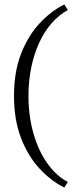

<svg xmlns="http://www.w3.org/2000/svg" viewBox="-20 -723 332 863"><path d="M269 -703 285 -678Q245 -656 212 -618.5Q179 -581 156 -530.5Q133 -480 120.5 -420Q108 -360 108 -292Q108 -202 130 -124.5Q152 -47 191.5 9.5Q231 66 285 95L269 120Q209 90 157.5 34.5Q106 -21 74.5 -102.5Q43 -184 43 -292Q43 -400 74.5 -481Q106 -562 157.5 -617.5Q209 -673 269 -703Z"/></svg>

Font: Ancizar Serif Light
Style: Regular
Weight: 300
Designer: Cesar Puertas, Viviana Monsalve, Julian Moncada, Julian Prieto, Jose Castro, Felipe Aragon, Mariel Hernandez, Sara Alarc
Version: Version 8.100